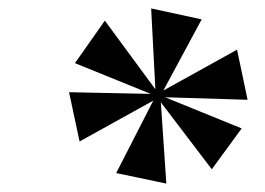

<svg xmlns="http://www.w3.org/2000/svg" viewBox="-20 -786 630 456"><path d="M375 -350 362 -543 483 -384 554 -481 372 -555 568 -549 543 -668 368 -571 459 -740 339 -766 349 -574 229 -737 158 -636 338 -563 144 -567 169 -450 344 -547 256 -375Z"/></svg>

Font: Noto Serif Display SemiCondensed Black
Style: Italic
Weight: 900
Width: 4
Italic angle: -12°
Designer: Monotype Design Team
Foundry: Monotype Imaging Inc.
Version: Version 2.009